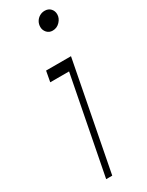

<svg xmlns="http://www.w3.org/2000/svg" viewBox="-207 -814 649 848"><g transform="rotate(-30 118.0 -390.0)"><path d="M183 -686Q165 -686 154 -698.5Q143 -711 143 -727Q143 -742 150 -754Q157 -766 169 -773Q181 -780 195 -780Q214 -780 225 -768Q236 -756 236 -739Q236 -719 220.5 -702.5Q205 -686 183 -686ZM59 0 155 -494H59L69 -548H196L90 0Z"/></g></svg>

Font: Savate ExtraLight
Style: Italic
Weight: 200
Italic angle: -11°
Designer: Max Esnée
Foundry: Plomb Type
Version: Version 2.000